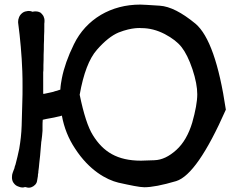

<svg xmlns="http://www.w3.org/2000/svg" viewBox="-20 -787 1049 853"><path d="M983.4 -299.8C953.1 -503.9 908.2 -630.9 848.6 -681.6C788.1 -731.4 735.4 -758.8 689.5 -761.7C643.6 -764.6 614.3 -766.6 603.5 -766.6C538.1 -766.6 479.5 -751 427.7 -720.7C376 -689.5 335.9 -646.5 308.6 -590.8C281.2 -535.2 263.7 -484.4 254.9 -439.5C252 -423.8 249 -407.2 248 -388.7L241.2 -386.7C236.3 -384.8 230.5 -382.8 224.6 -381.8C219.7 -379.9 213.9 -377.9 208 -377L180.7 -371.1C177.7 -370.1 174.8 -370.1 171.9 -370.1V-403.3V-442.4V-446.3V-465.8C172.9 -471.7 172.9 -477.5 172.9 -482.4V-498C173.8 -512.7 173.8 -528.3 173.8 -543.9C174.8 -558.6 174.8 -574.2 174.8 -588.9C175.8 -601.6 175.8 -615.2 175.8 -627.9C176.8 -640.6 176.8 -654.3 176.8 -667V-681.6C177.7 -686.5 177.7 -691.4 177.7 -696.3C177.7 -703.1 175.8 -709 172.9 -715.8C168.9 -722.7 164.1 -727.5 159.2 -731.4C153.3 -734.4 146.5 -736.3 138.7 -736.3H134.8C130.9 -736.3 127 -735.4 124 -734.4C124 -735.4 124 -735.4 123 -735.4C118.2 -737.3 113.3 -738.3 108.4 -738.3C105.5 -738.3 102.5 -738.3 99.6 -737.3C90.8 -736.3 84 -733.4 78.1 -728.5C72.3 -723.6 67.4 -717.8 64.5 -710C61.5 -703.1 60.5 -696.3 60.5 -690.4V-686.5C65.4 -650.4 69.3 -614.3 72.3 -579.1C75.2 -543 78.1 -506.8 79.1 -470.7C80.1 -448.2 80.1 -424.8 80.1 -401.4C80.1 -378.9 80.1 -355.5 79.1 -332C78.1 -296.9 77.1 -262.7 76.2 -228.5C75.2 -194.3 71.3 -160.2 65.4 -126L57.6 -90.8L48.8 -55.7C47.9 -52.7 46.9 -50.8 45.9 -47.9C44.9 -44.9 44.9 -42 43.9 -39.1L40 -29.3C39.1 -26.4 37.1 -22.5 36.1 -18.6C34.2 -13.7 33.2 -7.8 33.2 -1V4.9C34.2 13.7 36.1 20.5 41 26.4C45.9 33.2 51.8 38.1 59.6 41C66.4 43.9 73.2 45.9 80.1 45.9H83C85.9 44.9 88.9 44.9 91.8 43.9C94.7 44.9 97.7 44.9 100.6 45.9C103.5 46.9 105.5 46.9 108.4 46.9C112.3 46.9 116.2 45.9 119.1 44.9C125 43 130.9 39.1 135.7 34.2C140.6 29.3 143.6 23.4 144.5 17.6L146.5 5.9C147.5 2 147.5 -2 148.4 -4.9C148.4 -8.8 148.4 -12.7 149.4 -15.6C150.4 -18.6 150.4 -22.5 150.4 -25.4C152.3 -37.1 153.3 -48.8 154.3 -60.5L158.2 -95.7C159.2 -107.4 160.2 -119.1 161.1 -129.9C162.1 -137.7 162.1 -145.5 163.1 -153.3C163.1 -155.3 163.1 -157.2 164.1 -160.2C166 -174.8 168 -190.4 168.9 -206.1V-211.9V-226.6C168.9 -234.4 168.9 -244.1 169.9 -254.9C180.7 -257.8 192.4 -259.8 203.1 -261.7C213.9 -263.7 225.6 -265.6 236.3 -268.6C243.2 -269.5 249 -271.5 254.9 -273.4C264.6 -219.7 284.2 -170.9 313.5 -127C376 -30.3 453.1 11.7 505.9 24.4C558.6 36.1 600.6 44.9 621.1 44.9C653.3 44.9 700.2 36.1 762.7 17.6C825.2 -2 898.4 -107.4 983.4 -299.8ZM334 -366.2C350.6 -460 376 -526.4 410.2 -565.4C444.3 -604.5 476.6 -629.9 506.8 -642.6C568.4 -667 607.4 -662.1 608.4 -662.1C643.6 -662.1 677.7 -653.3 711.9 -635.7C745.1 -618.2 770.5 -598.6 787.1 -577.1C803.7 -555.7 820.3 -523.4 835 -479.5C849.6 -435.5 856.4 -398.4 856.4 -368.2C856.4 -335.9 848.6 -293.9 834 -242.2C818.4 -190.4 794.9 -149.4 763.7 -121.1C731.4 -91.8 699.2 -76.2 666 -75.2C631.8 -74.2 612.3 -73.2 606.4 -73.2C501 -73.2 438.5 -112.3 392.6 -186.5C371.1 -220.7 351.6 -280.3 334 -366.2ZM168.9 -211.9V-206.1V-211.9Z"/></svg>

Font: Citrustime FakeCyr
Style: Regular
Weight: 400
Version: Version 1.1